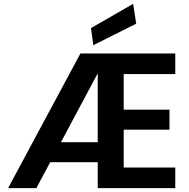

<svg xmlns="http://www.w3.org/2000/svg" viewBox="-20 -978 985 998"><path d="M22 0 398 -700H891V-593H623V-408H861V-304H623V-107H891V0H488V-135H241L169 0ZM488 -597 297 -239H488ZM465 -743 453 -832 672 -958 688 -855Z"/></svg>

Font: DM Sans
Style: Bold
Weight: 700
Designer: Colophon Foundry, Jonny Pinhorn
Foundry: Colophon Foundry
Version: Version 4.004; ttfautohint (v1.8.4.7-5d5b)